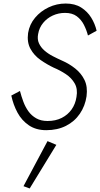

<svg xmlns="http://www.w3.org/2000/svg" viewBox="-20 -729 567 1087"><path d="M93 -214 44 -188Q55 -136 79 -91.5Q103 -47 143.5 -19.5Q184 8 242 8Q305 8 353.5 -16.5Q402 -41 432 -85Q462 -129 470 -184Q477 -238 458.5 -276Q440 -314 406 -341Q372 -368 333 -385Q306 -397 279 -411Q252 -425 231.5 -443Q211 -461 200.5 -484Q190 -507 196 -537Q202 -572 224 -599Q246 -626 278.5 -641Q311 -656 348 -656Q389 -656 414.5 -637Q440 -618 455 -588.5Q470 -559 478 -528L527 -555Q518 -594 496.5 -629Q475 -664 439.5 -686.5Q404 -709 352 -709Q301 -709 255.5 -687.5Q210 -666 178.5 -628.5Q147 -591 139 -542Q132 -490 152.5 -452.5Q173 -415 209.5 -389.5Q246 -364 284 -346Q320 -331 352.5 -309.5Q385 -288 403 -256.5Q421 -225 413 -180Q407 -140 385.5 -109.5Q364 -79 329.5 -61.5Q295 -44 249 -44Q212 -44 185.5 -59Q159 -74 141.5 -98Q124 -122 112.5 -152.5Q101 -183 93 -214ZM249 70 113 325 148 338 299 91Z"/></svg>

Font: Jost Light
Style: Italic
Weight: 300
Italic angle: -5°
Version: Version 3.710